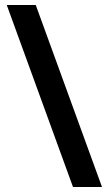

<svg xmlns="http://www.w3.org/2000/svg" viewBox="-20 -741 435 768"><path d="M123 -721 388 7H272L7 -721Z"/></svg>

Font: Noto Sans Display ExtraCondensed
Style: Regular
Weight: 400
Width: 2
Version: Version 2.003